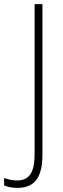

<svg xmlns="http://www.w3.org/2000/svg" viewBox="-80 -734 307 932"><path d="M5 178C91 178 126 123 126 16V-714H88V11C88 95 68 142 3 142C-20 142 -42 137 -60 130V166C-43 174 -21 178 5 178Z"/></svg>

Font: Noto Sans Gujarati Condensed ExtraLight
Style: Regular
Weight: 200
Width: 3
Designer: Jelle Bosma - Monotype Design Team, Universal Thirst
Foundry: Monotype Imaging Inc.
Version: Version 2.106